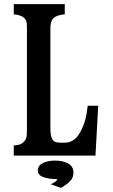

<svg xmlns="http://www.w3.org/2000/svg" viewBox="-20 -779 540 919"><path d="M45.9 -34.2V-83Q70.8 -84.5 81.1 -90.1Q91.3 -95.7 99.1 -106Q106 -115.2 107.4 -127.7Q108.9 -140.1 108.9 -160.2V-643.6Q108.9 -659.2 107.7 -669.7Q106.4 -680.2 99.1 -689.5Q84 -707.5 45.9 -710.4V-759.3H290V-710.4Q252 -707.5 234.9 -691.4Q227.5 -683.6 224.4 -671.6Q221.2 -659.7 221.2 -645.5V-167Q221.2 -147 223.6 -132.3Q227.5 -108.4 243.2 -100.6Q251.5 -96.2 268.1 -96.2H291Q342.3 -96.2 371.1 -160.2Q380.4 -179.7 385.5 -196.8Q390.6 -213.9 394 -231.9Q397 -250.5 399.9 -272.9H450.2L437 -34.2ZM272 120.1 222.7 103Q252.4 90.3 253.9 78.1Q212.9 78.1 187 68.6Q161.1 59.1 161.1 37.1Q161.1 14.2 184.3 2Q207.5 -10.3 243.7 -10.3Q281.7 -10.3 306.6 3.7Q331.5 17.6 331.5 47.4Q331.5 71.8 315.2 88.4Q298.8 105 272 120.1Z"/></svg>

Font: BIZ UDMincho
Style: Bold
Weight: 700
Monospace: yes
Designer: TypeBank Co., Ltd.
Foundry: Morisawa Inc.
Version: Version 1.06